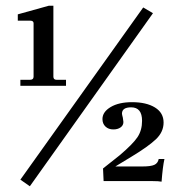

<svg xmlns="http://www.w3.org/2000/svg" viewBox="-20 -631 620 669"><path d="M543 2Q533 0 512 0H341L339 -44L397 -90Q443 -129 459 -153Q475 -177 475 -210Q475 -257 437 -257Q405 -257 405 -235Q405 -232 408 -221Q410 -207 410 -206Q410 -194 400 -187Q390 -180 375 -180Q358 -180 347.5 -190Q337 -200 337 -216Q337 -241 365.5 -258Q394 -275 440 -275Q490 -275 520 -256.5Q550 -238 550 -204Q550 -171 523 -145.5Q496 -120 438 -85L382 -51H477Q505 -51 517.5 -56.5Q530 -62 533 -77H553Q547 -51 543 2ZM51 -332V-353H85Q97 -353 97 -364V-550Q97 -559 85 -559H42V-581Q82 -592 150 -611H166V-364Q166 -353 177 -353H210V-332ZM84 18 51 -5 479 -605 513 -585Z"/></svg>

Font: UnnaRegular
Style: Regular
Weight: 400
Designer: Jorge de Buen Unna
Foundry: Omnibus-Type
Version: Version 2.008;hotconv 1.0.109;makeotfexe 2.5.65596